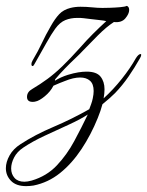

<svg xmlns="http://www.w3.org/2000/svg" viewBox="-44 -348 501 654"><path d="M70 284Q63 285 57 285.5Q51 286 45 286Q11 286 -6.5 268Q-24 250 -24 225Q-24 204 -11.5 181.5Q1 159 26 143Q75 111 137.5 84.5Q200 58 260 24Q263 16 266.5 6.5Q270 -3 272 -13Q275 -27 275 -38Q275 -62 262.5 -73Q250 -84 229 -84Q206 -84 177 -72Q169 -69 159 -65Q149 -61 138 -56Q128 -36 108.5 -20Q89 -4 76 -2Q73 -1 67 -1Q48 -1 48 -18Q48 -35 66 -45Q93 -61 117.5 -79Q142 -97 168.5 -122.5Q195 -148 229 -186Q250 -210 272.5 -232.5Q295 -255 318 -276Q311 -278 296 -279.5Q281 -281 265.5 -283Q250 -285 241 -286Q235 -287 229.5 -287Q224 -287 219 -287Q197 -287 178.5 -279.5Q160 -272 144 -250Q131 -232 114.5 -202.5Q98 -173 73 -129Q70 -123 67 -123Q63 -123 63 -130Q63 -135 67 -142Q87 -176 99 -202Q111 -228 129 -259Q143 -284 157.5 -299.5Q172 -315 196 -321Q204 -323 212.5 -324Q221 -325 230 -325Q250 -325 269.5 -323Q289 -321 305 -321Q313 -321 330.5 -321.5Q348 -322 365 -323.5Q382 -325 388 -328Q396 -325 396 -314Q396 -301 383 -285.5Q370 -270 344 -273Q319 -257 289 -227Q259 -197 238 -175Q230 -166 213 -150Q196 -134 177.5 -115Q159 -96 144 -78Q144 -77 143.5 -76Q143 -75 143 -73Q162 -85 187 -93Q207 -99 222.5 -101.5Q238 -104 251 -104Q285 -104 298.5 -87Q312 -70 312 -44Q312 -30 309 -13Q342 -43 371 -79.5Q400 -116 419 -150Q428 -164 435 -164Q437 -164 437 -161Q437 -157 433 -150Q415 -118 394 -87.5Q373 -57 348 -31Q330 -13 305 7Q302 18 298 30Q294 42 289 54Q266 111 233.5 160Q201 209 160.5 241.5Q120 274 70 284ZM64 267Q115 252 149.5 215.5Q184 179 209 132.5Q234 86 255 42Q231 58 190.5 76.5Q150 95 108 114.5Q66 134 35 155Q14 169 4 188.5Q-6 208 -6 226Q-6 245 5.5 258Q17 271 39 271Q44 271 50.5 270Q57 269 64 267Z"/></svg>

Font: MonteCarlo
Style: Regular
Weight: 400
Designer: Robert E. Leuschke
Foundry: Robert E. Leuschke
Version: Version 1.010; ttfautohint (v1.8.3)